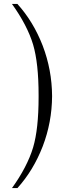

<svg xmlns="http://www.w3.org/2000/svg" viewBox="-20 -756 367 979"><path d="M68.8 203.1C123 143.1 166 72.3 197.8 -9.8C229 -91.3 245.1 -176.3 245.6 -266.1C245.1 -355.5 229 -440.9 197.8 -522.9C166 -605 123 -675.8 68.8 -735.8H41C91.8 -665.5 129.4 -593.8 148.9 -528.3C167.5 -464.8 176.8 -379.4 176.8 -271.5V-260.7C176.8 -152.8 167.5 -67.4 148.9 -4.4C129.4 61 91.8 132.8 41 203.1Z"/></svg>

Font: MusGlyphs
Style: Regular
Weight: 400
Version: Version 2.1